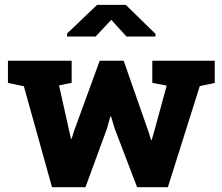

<svg xmlns="http://www.w3.org/2000/svg" viewBox="-20 -782 929 802"><path d="M197.3 0 79.6 -421.9 13.2 -435.5V-528.3H279.3V-436L226.6 -425.3L268.6 -236.8L276.4 -202.6H279.3L290 -236.8L396.5 -528.3H496.6L600.6 -231L610.8 -197.8H613.8L623.5 -231L676.3 -424.3L616.2 -436V-528.3H877V-435.5L814.5 -422.4L681.2 0H552.7L459 -245.1L443.8 -295.4H440.9L426.8 -244.6L336.9 0ZM260.3 -629.4V-642.1L385.7 -761.7H505.4L629.4 -640.6V-629.4H508.3L444.8 -699.2L379.4 -629.4Z"/></svg>

Font: Roboto Slab ExtraBold
Style: Regular
Weight: 800
Designer: Google
Version: Version 2.001; ttfautohint (v1.8.3)